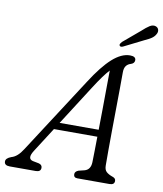

<svg xmlns="http://www.w3.org/2000/svg" viewBox="-122 -966 886 1043"><g transform="rotate(10 321.0 -444.5)"><path d="M118.5 -107Q87.5 -59 122 -50.5L155.5 -44Q174.5 -39 174.5 -22.5Q174.5 0 146.5 0H3.5Q-27 0 -27 -22.5Q-27 -40.5 3 -51.5Q36.5 -60.5 65 -106L336 -525Q395 -617.5 445.2 -662.5Q495.5 -707.5 542.5 -707.5Q574.5 -707.5 574.5 -686.5Q574.5 -669.5 555.5 -663Q538.5 -658.5 529 -646Q519.5 -633.5 519.5 -610Q519.5 -571 519 -517.5Q518.5 -464 517.8 -404.5Q517 -345 516.5 -286.5Q516 -228 515.8 -178.5Q515.5 -129 516 -96Q516 -72 528.2 -60.8Q540.5 -49.5 564 -41.5Q580.5 -36 580.5 -21.5Q580.5 0 553.5 0H376.5Q355.5 0 355.5 -19.5Q355.5 -34.5 375 -42L407.5 -50Q440 -59 441.5 -100Q442 -126 442.8 -162.5Q443.5 -199 444 -241.5H204.5ZM369 -499 229 -280H444.5Q445.5 -335.5 446 -394Q446.5 -452.5 447 -507.8Q447.5 -563 448 -607.5Q433 -591.5 413.2 -564.5Q393.5 -537.5 369 -499ZM579 -850Q601.5 -871 619 -882Q636.5 -893 652.5 -887.5Q665.5 -882.5 668.5 -870.2Q671.5 -858 663.5 -845Q656 -831.5 641.8 -822Q627.5 -812.5 607 -803.5L496 -748Q482 -742 477 -750.5Q474.5 -755.5 478 -761Q481.5 -766.5 486.5 -772Z"/></g></svg>

Font: Fraunces 9pt SuperSoft Light
Style: Italic
Weight: 300
Italic angle: -16°
Version: Version 1.000;[b76b70a41]